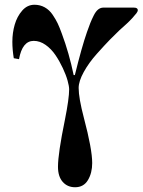

<svg xmlns="http://www.w3.org/2000/svg" viewBox="-20 -506 600 808"><path d="M32 -330C32 -308 34 -285 38 -261L60 -257C69.3 -308.3 90 -334 122 -334C139.3 -334 156 -328.3 172 -317C188 -305.7 201.8 -291.3 213.5 -274C225.2 -256.7 235.5 -238.3 244.5 -219C253.5 -199.7 260.2 -182.2 264.5 -166.5C268.8 -150.8 271 -138.7 271 -130C271 -104 265 -61 253 -1C233.7 93 224 158.7 224 196C224 223.3 230.7 244.5 244 259.5C257.3 274.5 274.7 282 296 282C320 282 338 272 350 252C362 232 368 208 368 180C368 141.3 356.3 78 333 -10C318.3 -66 311 -108 311 -136C311 -154.7 318.2 -177 332.5 -203C346.8 -229 365.3 -254.7 388 -280C410.7 -305.3 429 -325.2 443 -339.5C457 -353.8 470 -366.7 482 -378C495.3 -390 505.7 -399.3 513 -406C520.3 -412.7 528 -420.3 536 -429C544 -437.7 550 -444.7 554 -450C558 -455.3 560 -459.7 560 -463C560 -470.3 554.3 -474 543 -474H415C407 -474 399.7 -471.3 393 -466C386.3 -460.7 380.2 -452.3 374.5 -441C368.8 -429.7 364 -419 360 -409C356 -399 351.3 -386.3 346 -371C331.3 -329 314.3 -268.7 295 -190H290C277.3 -251.3 260.7 -309.7 240 -365C234 -381.7 228.3 -395.7 223 -407C217.7 -418.3 210.5 -430.7 201.5 -444C192.5 -457.3 181.5 -467.7 168.5 -475C155.5 -482.3 141 -486 125 -486C105 -486 87.8 -477.8 73.5 -461.5C59.2 -445.2 48.7 -425.5 42 -402.5C35.3 -379.5 32 -355.3 32 -330Z"/></svg>

Font: Km Standard TT
Style: Bold
Weight: 700
Designer: Alexey Kryukov <alexios@thessalonica.org.ru>
Version: Version 2.0.2